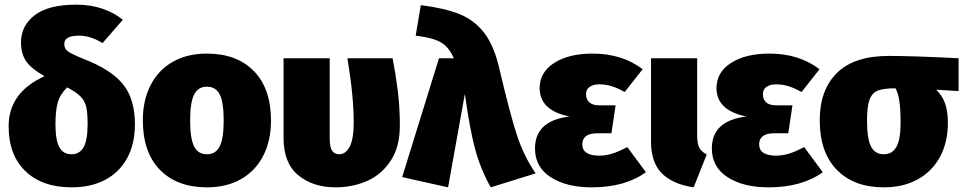

<svg xmlns="http://www.w3.org/2000/svg" viewBox="-20 -784 4134 824"><path d="M559 -251Q559 -166 525.5 -105Q492 -44 431 -12Q370 20 288 20Q161 20 89 -49.5Q17 -119 17 -242Q17 -387 171 -457Q110 -492 90 -524.5Q70 -557 70 -602Q70 -673 128.5 -718.5Q187 -764 308 -764Q370 -764 421.5 -746Q473 -728 507 -699L420 -599Q369 -631 319 -631Q256 -631 256 -596Q256 -583 261.5 -574Q267 -565 285.5 -555Q304 -545 344 -529Q459 -484 509 -421Q559 -358 559 -251ZM356 -252Q356 -300 350 -325.5Q344 -351 325.5 -370Q307 -389 268 -409Q237 -378 227.5 -342.5Q218 -307 218 -252Q218 -183 234.5 -152.5Q251 -122 287 -122Q322 -122 339 -152.5Q356 -183 356 -252Z M1143 -266Q1143 -180 1109.5 -115Q1076 -50 1014 -15Q952 20 868 20Q740 20 666.5 -55Q593 -130 593 -268Q593 -354 626.5 -419Q660 -484 722 -519Q784 -554 868 -554Q996 -554 1069.5 -479Q1143 -404 1143 -266ZM796 -268Q796 -189 813 -155.5Q830 -122 868 -122Q906 -122 923 -156Q940 -190 940 -266Q940 -345 923 -378.5Q906 -412 868 -412Q830 -412 813 -378Q796 -344 796 -268Z M1696 -244Q1696 -154 1657 -94.5Q1618 -35 1555.5 -7.5Q1493 20 1420 20Q1323 20 1260 -32Q1197 -84 1197 -191V-534H1395V-190Q1395 -152 1405.5 -137Q1416 -122 1436 -122Q1464 -122 1481 -155Q1498 -188 1498 -259Q1498 -372 1471 -534H1665Q1679 -461 1687.5 -391.5Q1696 -322 1696 -244Z M2122 -494Q2169 -293 2199 -202.5Q2229 -112 2279 -40L2086 20Q2042 -59 2019 -144.5Q1996 -230 1975 -381L1903 20L1706 -24L1864 -534H1928Q1912 -568 1893.5 -586Q1875 -604 1846 -614Q1817 -624 1764 -631L1786 -762Q1888 -749 1951 -724Q2014 -699 2056.5 -645Q2099 -591 2122 -494Z M2738 -487 2661 -389Q2631 -406 2605.5 -414Q2580 -422 2551 -422Q2526 -422 2510.5 -411Q2495 -400 2495 -380Q2495 -358 2509 -345Q2523 -332 2552 -332H2622L2604 -212H2544Q2510 -212 2494.5 -199.5Q2479 -187 2479 -165Q2479 -116 2552 -116Q2579 -116 2607 -124.5Q2635 -133 2672 -153L2752 -45Q2663 20 2519 20Q2411 20 2343.5 -23.5Q2276 -67 2276 -147Q2276 -266 2424 -284Q2296 -310 2296 -406Q2296 -474 2358.5 -514Q2421 -554 2523 -554Q2650 -554 2738 -487Z M2972 -202Q2972 -168 2981 -150.5Q2990 -133 3013 -121L2957 20Q2868 7 2821 -39.5Q2774 -86 2774 -176V-534H2972Z M3497 -487 3420 -389Q3390 -406 3364.5 -414Q3339 -422 3310 -422Q3285 -422 3269.5 -411Q3254 -400 3254 -380Q3254 -358 3268 -345Q3282 -332 3311 -332H3381L3363 -212H3303Q3269 -212 3253.5 -199.5Q3238 -187 3238 -165Q3238 -116 3311 -116Q3338 -116 3366 -124.5Q3394 -133 3431 -153L3511 -45Q3422 20 3278 20Q3170 20 3102.5 -23.5Q3035 -67 3035 -147Q3035 -266 3183 -284Q3055 -310 3055 -406Q3055 -474 3117.5 -514Q3180 -554 3282 -554Q3409 -554 3497 -487Z M4094 -393 3998 -399Q4024 -374 4036 -340Q4048 -306 4048 -256Q4048 -174 4014.5 -111.5Q3981 -49 3919 -14.5Q3857 20 3773 20Q3645 20 3571.5 -55Q3498 -130 3498 -268Q3498 -398 3572 -471Q3646 -544 3794 -544Q3900 -544 4094 -534ZM3845 -256Q3845 -317 3839.5 -352Q3834 -387 3823 -405Q3773 -405 3748 -395.5Q3723 -386 3712 -356.5Q3701 -327 3701 -267Q3701 -189 3718 -155.5Q3735 -122 3773 -122Q3810 -122 3827.5 -154.5Q3845 -187 3845 -256Z"/></svg>

Font: Fira Sans Black
Style: Regular
Weight: 900
Designer: Carrois Corporate & Edenspiekermann AG
Foundry: Carrois Corporate GbR & Edenspiekermann AG
Version: Version 4.203